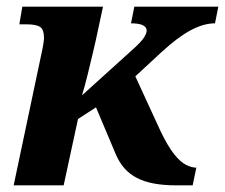

<svg xmlns="http://www.w3.org/2000/svg" viewBox="-20 -556 675 576"><path d="M507 0Q434 0 391 -22Q348 -44 327 -94L268 -234L214 -199L171 0H21L105 -398Q108 -411 110 -424Q112 -437 112 -441Q112 -468 100 -475.5Q88 -483 59 -483H38L47 -536H289L274 -466Q268 -437 259.5 -401Q251 -365 242.5 -330.5Q234 -296 226 -270L382 -411Q406 -433 413 -445Q420 -457 420 -464Q420 -486 373 -486L383 -536H635L625 -486Q591 -486 552.5 -465.5Q514 -445 466 -401L386 -327L461 -164Q483 -118 502 -94Q521 -70 538 -61.5Q555 -53 569 -53L558 0Z"/></svg>

Font: Noto Serif
Style: Bold Italic
Weight: 700
Italic angle: -12°
Designer: Monotype Design Team
Foundry: Monotype Imaging Inc.
Version: Version 2.013